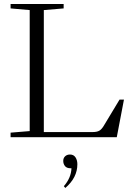

<svg xmlns="http://www.w3.org/2000/svg" viewBox="-20 -683 665 956"><path d="M32.7 0V-22.5L127.9 -30.3V-632.8L32.7 -641.1V-663.1H296.9V-641.1L198.2 -632.8V-25.4H439.9Q462.4 -25.4 474.1 -32Q485.8 -38.6 496.6 -56.6L575.2 -187H597.2L561.5 0ZM305.2 252.9 297.9 244.1Q334 202.6 335.9 154.8H332Q312 154.8 303.5 143.8Q294.9 132.8 294.9 118.2Q294.9 104 304.2 95.2Q313.5 86.4 328.6 86.4Q346.7 86.4 356 100.6Q365.2 114.7 365.2 134.8Q365.2 201.7 305.2 252.9Z"/></svg>

Font: Elstob Light
Style: Regular
Weight: 300
Designer: Peter S. Baker
Version: Version 1.015